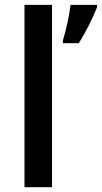

<svg xmlns="http://www.w3.org/2000/svg" viewBox="-20 -780 424 800"><path d="M196.8 0H82V-759.8H196.8ZM242.2 -611.8Q265.1 -689 273.9 -759.8H384.3V-750Q373 -719.7 351.1 -676Q329.1 -632.3 308.1 -600.1H242.2Z"/></svg>

Font: f0_41340          
Style: Regular
Weight: 600
Foundry: Ascender Corporation
Version: Version 1.10